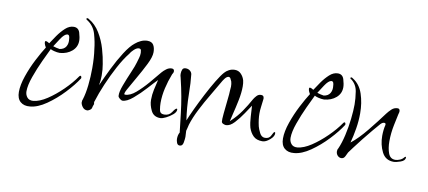

<svg xmlns="http://www.w3.org/2000/svg" viewBox="-43 -421 1337 600"><g transform="rotate(10 625.0 -121.0)"><path d="M65 11Q46 13 34.5 3Q23 -7 23 -28Q23 -50 33 -79Q43 -108 57 -135Q71 -162 82 -179Q81 -180 78.5 -185.5Q76 -191 76 -195Q76 -199 79 -199Q82 -199 90 -194Q97 -205 107.5 -220Q118 -235 130.5 -246.5Q143 -258 157 -258Q172 -258 176.5 -243Q181 -228 181 -218Q181 -198 166 -185Q151 -172 128 -170Q119 -170 109.5 -172.5Q100 -175 98 -177Q91 -163 78.5 -136Q66 -109 56 -81Q46 -53 46 -34Q46 -23 52.5 -15Q59 -7 72 -8Q92 -10 115.5 -25.5Q139 -41 162 -63.5Q185 -86 200 -108Q202 -111 204 -111Q206 -111 207 -108Q208 -105 207 -103Q193 -81 168.5 -55Q144 -29 116.5 -10Q89 9 65 11ZM125 -182Q139 -184 145 -194Q151 -204 149 -218Q149 -222 147.5 -226.5Q146 -231 141 -231Q132 -230 120.5 -212.5Q109 -195 104 -187Q106 -186 114.5 -184Q123 -182 125 -182Z M243 -8Q234 -8 228.5 -15Q223 -22 222 -29Q222 -37 224 -40Q230 -59 233 -86Q236 -113 236 -141Q236 -158 235 -173Q234 -188 232 -201Q230 -222 223 -247Q216 -272 194 -286Q192 -286 191.5 -289Q191 -292 193 -292Q197 -292 199 -290Q220 -278 234 -255Q248 -232 255.5 -206Q263 -180 266 -159Q269 -143 269 -123Q269 -107 266 -92Q278 -119 292.5 -148.5Q307 -178 323 -203Q339 -228 353 -239Q361 -246 371 -250.5Q381 -255 391 -255Q405 -255 410.5 -246Q416 -237 416 -223Q416 -208 404 -184Q392 -160 377.5 -135Q363 -110 354 -93.5Q345 -77 351 -77Q367 -77 385 -92.5Q403 -108 420.5 -128.5Q438 -149 451 -165Q456 -171 464 -177Q472 -183 481 -183Q489 -183 489 -175Q489 -172 487.5 -169.5Q486 -167 485 -165Q476 -142 470.5 -118Q465 -94 465 -71Q465 -61 467 -49Q469 -37 482 -37Q498 -37 506 -49.5Q514 -62 518 -62Q520 -62 520 -59Q520 -51 510.5 -43Q501 -35 490 -29.5Q479 -24 472 -24Q451 -24 442.5 -41.5Q434 -59 434 -75Q434 -92 437.5 -108Q441 -124 445 -140Q435 -130 417 -110Q399 -90 379.5 -73.5Q360 -57 346 -57Q343 -57 337.5 -61.5Q332 -66 332 -70Q331 -82 339.5 -104.5Q348 -127 357.5 -149Q367 -171 370 -182Q372 -190 374.5 -197.5Q377 -205 377 -214Q377 -217 376 -222Q375 -227 369 -227Q362 -227 353.5 -219Q345 -211 342 -205Q326 -185 310.5 -156Q295 -127 282 -96.5Q269 -66 261 -40Q261 -39 260.5 -38.5Q260 -38 260 -38L261 -31Q258 -24 257 -18.5Q256 -13 247 -9Q246 -9 245.5 -8.5Q245 -8 243 -8ZM547 50Q540 50 537.5 43Q535 36 535 31Q535 18 540 10Q536 -25 533 -50.5Q530 -76 525.5 -101.5Q521 -127 513 -160Q512 -163 511.5 -165.5Q511 -168 511 -171Q511 -179 513.5 -185Q516 -191 524 -191Q532 -191 537.5 -186.5Q543 -182 544 -176Q547 -151 547.5 -111.5Q548 -72 554 -31Q560 -46 571 -69.5Q582 -93 595.5 -119Q609 -145 622 -166.5Q635 -188 644 -198Q649 -204 657.5 -208.5Q666 -213 676 -213Q688 -213 696 -204.5Q704 -196 707 -185Q708 -181 708.5 -176Q709 -171 709 -166Q709 -146 704 -121.5Q699 -97 694 -77.5Q689 -58 688 -52L691 -55Q709 -72 722.5 -91.5Q736 -111 748 -133Q751 -138 756.5 -144Q762 -150 770 -150Q778 -150 779 -144Q780 -141 779.5 -138.5Q779 -136 779 -134Q778 -124 776.5 -113.5Q775 -103 775 -92Q775 -74 780 -52Q782 -44 788 -32Q794 -20 805 -20Q819 -20 824 -31.5Q829 -43 832 -43Q834 -43 834 -41Q836 -31 823 -19.5Q810 -8 799 -8Q780 -8 770 -18Q760 -28 755 -43Q751 -58 750 -78Q749 -98 748 -112Q742 -103 730 -85Q718 -67 704.5 -52.5Q691 -38 678 -38Q675 -38 670 -40Q665 -42 664 -46Q663 -52 665 -73Q667 -94 669.5 -116Q672 -138 672 -146Q672 -150 672.5 -153Q673 -156 673 -159Q673 -164 672.5 -167.5Q672 -171 671 -175Q669 -179 667 -183.5Q665 -188 660 -188Q654 -187 648.5 -179.5Q643 -172 641 -168Q631 -150 615 -123.5Q599 -97 585 -69.5Q571 -42 564 -19Q564 -17 561.5 -8.5Q559 0 559 1Q559 6 559.5 10.5Q560 15 560 20Q560 26 558 38Q556 50 547 50Z M903 11Q884 13 872.5 3Q861 -7 861 -28Q861 -50 871 -79Q881 -108 895 -135Q909 -162 920 -179Q919 -180 916.5 -185.5Q914 -191 914 -195Q914 -199 917 -199Q920 -199 928 -194Q935 -205 945.5 -220Q956 -235 968.5 -246.5Q981 -258 995 -258Q1010 -258 1014.5 -243Q1019 -228 1019 -218Q1019 -198 1004 -185Q989 -172 966 -170Q957 -170 947.5 -172.5Q938 -175 936 -177Q929 -163 916.5 -136Q904 -109 894 -81Q884 -53 884 -34Q884 -23 890.5 -15Q897 -7 910 -8Q930 -10 953.5 -25.5Q977 -41 1000 -63.5Q1023 -86 1038 -108Q1040 -111 1042 -111Q1044 -111 1045 -108Q1046 -105 1045 -103Q1031 -81 1006.5 -55Q982 -29 954.5 -10Q927 9 903 11ZM963 -182Q977 -184 983 -194Q989 -204 987 -218Q987 -222 985.5 -226.5Q984 -231 979 -231Q970 -230 958.5 -212.5Q947 -195 942 -187Q944 -186 952.5 -184Q961 -182 963 -182Z M1051 1Q1044 1 1039 -4.5Q1034 -10 1034 -18Q1034 -24 1037 -28Q1045 -46 1051 -72Q1057 -98 1060 -125Q1063 -152 1063 -171Q1063 -190 1059.5 -212Q1056 -234 1039 -247Q1036 -247 1036 -251Q1036 -253 1038 -253Q1041 -253 1043 -251Q1066 -237 1075.5 -208.5Q1085 -180 1085 -147Q1085 -123 1081 -98.5Q1077 -74 1071 -52Q1094 -70 1120 -102Q1146 -134 1165 -160Q1171 -168 1179 -175.5Q1187 -183 1198 -183Q1205 -183 1205 -174Q1205 -173 1204.5 -170.5Q1204 -168 1203 -165Q1201 -156 1195.5 -129.5Q1190 -103 1190 -77Q1190 -55 1196 -39Q1202 -23 1218 -23Q1225 -23 1233 -26.5Q1241 -30 1245 -36Q1246 -36 1246.5 -37Q1247 -38 1248 -38Q1250 -38 1250 -36Q1250 -26 1236 -21Q1222 -16 1214 -16Q1188 -16 1176.5 -39Q1165 -62 1165 -90Q1165 -99 1166 -108Q1167 -117 1169 -125V-127Q1169 -131 1164 -131Q1159 -131 1153 -125Q1145 -116 1132 -100.5Q1119 -85 1105.5 -68Q1092 -51 1082 -37.5Q1072 -24 1069 -20Q1067 -16 1063 -7.5Q1059 1 1051 1Z"/></g></svg>

Font: Fuggles
Style: Regular
Weight: 400
Designer: Rob Leuschke
Foundry: Robert E. Leuschke
Version: Version 1.100; ttfautohint (v1.8.3)